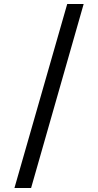

<svg xmlns="http://www.w3.org/2000/svg" viewBox="-20 -812 489 957"><path d="M315 -792H397L135 125H52Z"/></svg>

Font: lhindi25
Style: Book
Weight: 400
Designer: Jelle Bosma - Monotype Design Team
Foundry: Monotype Imaging Inc.
Version: Version 2.003